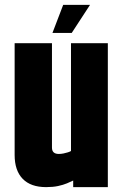

<svg xmlns="http://www.w3.org/2000/svg" viewBox="-20 -767 507 787"><path d="M271 -590H422V0H280V-27Q270 -22 254.5 -15.5Q239 -9 218 -4.5Q197 0 169 0Q106 0 73 -34Q40 -68 40 -132V-590H193V-162Q193 -136 221 -136Q231 -136 240.5 -138Q250 -140 258 -142.5Q266 -145 271 -148ZM239 -747H349L274 -632H195Z"/></svg>

Font: Khand Variable Light
Style: Regular
Weight: 300
Designer: Satya Rajpurohit
Foundry: Indian Type Foundry
Version: Version 3.000